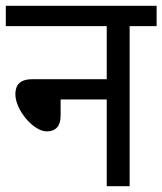

<svg xmlns="http://www.w3.org/2000/svg" viewBox="-20 -642 560 662"><path d="M0 -622V-552H348V-369H92C48 -369 33 -348 33 -317C33 -262 96 -189 141 -189C172 -189 189 -207 189 -243V-299H348V0H427V-552H520V-622Z"/></svg>

Font: Noto Sans SemiCondensed
Style: Italic
Weight: 400
Width: 4
Italic angle: -12°
Designer: Monotype Design Team
Foundry: Monotype Imaging Inc.
Version: Version 2.013